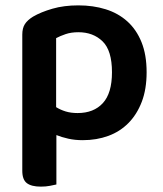

<svg xmlns="http://www.w3.org/2000/svg" viewBox="-20 -508 606 715"><path d="M288 14Q259 14 234.5 8.5Q210 3 190 -5V179Q181 181 166 184Q151 187 132 187Q97 187 80 174Q63 161 63 128V-379Q63 -403 72.5 -418Q82 -433 103 -446Q132 -463 175 -475.5Q218 -488 272 -488Q327 -488 373.5 -473.5Q420 -459 454 -428.5Q488 -398 507 -351Q526 -304 526 -239Q526 -176 508 -129Q490 -82 458.5 -50Q427 -18 383.5 -2Q340 14 288 14ZM269 -87Q329 -87 363 -124Q397 -161 397 -239Q397 -320 362 -354Q327 -388 272 -388Q245 -388 224.5 -381Q204 -374 189 -366V-109Q205 -99 224.5 -93Q244 -87 269 -87Z"/></svg>

Font: Baloo Chettan 2 SemiBold
Style: Regular
Weight: 600
Designer: Maithili Shingre, Unnati Kotecha and Ek Type
Foundry: Ek Type
Version: Version 1.640;hotconv 1.0.111;makeotfexe 2.5.65597; ttfautoh